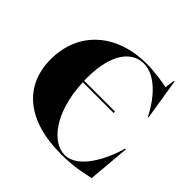

<svg xmlns="http://www.w3.org/2000/svg" viewBox="-196 -949 1143 1143"><g transform="rotate(45 375.5 -377.5)"><path d="M474 15C585 15 665 -5 703 -14L726 -279H720C688 -164 606 3 492 3C387 3 272 -133 262 -380H521V-392H261V-415C261 -625 344 -716 440 -716C541 -716 629 -613 682 -508H687L645 -770H640L631 -707C597 -714 527 -727 454 -727C201 -727 30 -576 30 -342C30 -126 181 15 474 15Z"/></g></svg>

Font: Nyght Serif Dark
Style: Regular
Weight: 800
Designer: Maksym Kobuzan
Version: Version 0.410;Glyphs 3.1.2 (3151)